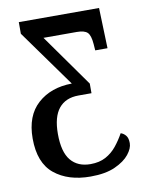

<svg xmlns="http://www.w3.org/2000/svg" viewBox="-82 -774 656 846"><g transform="rotate(-10 245.5 -351.5)"><path d="M255 11Q155 11 93.5 -39Q32 -89 32 -198Q32 -300 91 -353Q150 -406 244 -407L61 -662V-714H420L426 -533H371L369 -561Q366 -601 352.5 -614Q339 -627 305 -627H156L322 -393V-350H264Q206 -350 175.5 -312.5Q145 -275 145 -199Q145 -118 176 -80.5Q207 -43 264 -43Q304 -43 332.5 -58.5Q361 -74 381.5 -99.5Q402 -125 418 -154Q431 -150 440.5 -138.5Q450 -127 450 -104Q450 -81 429 -54.5Q408 -28 365 -8.5Q322 11 255 11Z"/></g></svg>

Font: Noto Serif ExtraCondensed SemiBold
Style: Regular
Weight: 600
Width: 2
Designer: Monotype Design Team
Foundry: Monotype Imaging Inc.
Version: Version 2.015; ttfautohint (v1.8.4.7-5d5b)